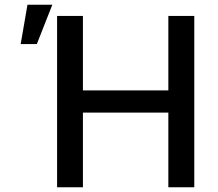

<svg xmlns="http://www.w3.org/2000/svg" viewBox="-20 -795 924 815"><path d="M222.3 0V-727.3H332V-411.2H694.6V-727.3H804.7V0H694.6V-317.1H332V0ZM67.8 -608 96.6 -774.9H202.1L136.4 -608Z"/></svg>

Font: Inter Zeller Medium
Style: Regular
Weight: 500
Designer: Rasmus Andersson; Joe Bland
Foundry: zeller
Version: Version 3.015;git-dec3a8cb1